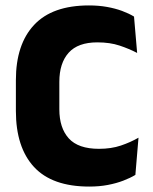

<svg xmlns="http://www.w3.org/2000/svg" viewBox="-20 -673 562 707"><path d="M308.5 14Q172 14 105.2 -58.2Q38.5 -130.5 38.5 -264.5V-378Q38.5 -509.5 105.5 -581.2Q172.5 -653 307.5 -653Q343.5 -653 374 -647.5Q404.5 -642 429.5 -632.8Q454.5 -623.5 473.5 -612L485 -478Q455.5 -493.5 420.2 -505.2Q385 -517 338.5 -517Q267 -517 232.8 -478.8Q198.5 -440.5 198.5 -371.5V-270.5Q198.5 -202 233.2 -163.5Q268 -125 344.5 -125Q389.5 -125 425 -137Q460.5 -149 490 -166L478.5 -29Q459.5 -17.5 434 -7.8Q408.5 2 377.2 8Q346 14 308.5 14Z"/></svg>

Font: Anek Odia Medium
Style: Bold
Weight: 700
Version: Version 1.003